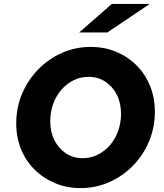

<svg xmlns="http://www.w3.org/2000/svg" viewBox="-20 -951 837 982"><path d="M392 11Q322 11 262 -14Q202 -39 157 -83.5Q112 -128 87.5 -188.5Q63 -249 63 -320Q63 -401 93 -471.5Q123 -542 175.5 -596Q228 -650 297 -680.5Q366 -711 444 -711Q515 -711 574.5 -686Q634 -661 678.5 -616.5Q723 -572 747.5 -511.5Q772 -451 772 -380Q772 -299 742.5 -228.5Q713 -158 660.5 -104Q608 -50 539 -19.5Q470 11 392 11ZM403 -142Q444 -142 479.5 -159.5Q515 -177 542 -208Q569 -239 584 -280.5Q599 -322 599 -369Q599 -424 577.5 -466.5Q556 -509 518.5 -533.5Q481 -558 433 -558Q392 -558 356.5 -540.5Q321 -523 294 -492Q267 -461 252 -419.5Q237 -378 237 -331Q237 -276 258.5 -233.5Q280 -191 317.5 -166.5Q355 -142 403 -142ZM385 -785 552 -931H746L529 -785Z"/></svg>

Font: Red Hat Text
Style: Italic
Weight: 300
Italic angle: -12°
Designer: Pentagram, MCKL
Foundry: Pentagram, MCKL
Version: Version 1.023